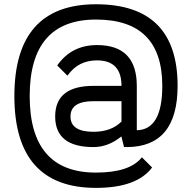

<svg xmlns="http://www.w3.org/2000/svg" viewBox="-20 -704 919 919"><path d="M439.5 122.1Q601.6 122.1 659.2 48.8L708 97.7Q634.8 195.3 439.5 195.3Q48.8 195.3 48.8 -244.1Q48.8 -683.6 439.5 -683.6Q830.1 -683.6 830.1 -293Q830.1 0 585.9 0V-1L573.7 0L561.5 -48.8V-51.3Q498.5 0 427.2 0Q244.1 0 244.1 -146.5Q244.1 -293 427.2 -293H561.5Q561.5 -415 444.3 -415Q399.9 -415 365 -397.5Q330.1 -379.9 302.7 -341.8L253.9 -390.6Q322.3 -488.3 444.3 -488.3Q634.8 -488.3 634.8 -293V-80.6Q756.8 -83 756.8 -293Q756.8 -610.4 439.5 -610.4Q122.1 -610.4 122.1 -244.1Q122.1 122.1 439.5 122.1ZM427.2 -219.7Q317.4 -219.7 317.4 -146.5Q317.4 -73.2 427.2 -73.2Q512.7 -73.2 561.5 -122.1V-219.7Z"/></svg>

Font: Sanitrixie
Style: Regular
Weight: 400
Designer: Jayvee D. Enaguas (Grand Chaos)
Version: Version 1.1 - 6/9/2013